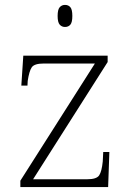

<svg xmlns="http://www.w3.org/2000/svg" viewBox="-20 -763 534 783"><path d="M63 0V-26L367 -504H159Q120 -504 109.5 -488.5Q99 -473 93 -433L92 -414H67L75 -536H419V-510L115 -32H336Q374 -32 384.5 -48Q395 -64 399 -104L401 -143H426L421 0ZM245 -653Q232 -653 223.5 -662.5Q215 -672 215 -698Q215 -724 223.5 -733.5Q232 -743 245 -743Q259 -743 267 -733.5Q275 -724 275 -698Q275 -672 267 -662.5Q259 -653 245 -653Z"/></svg>

Font: Noto Serif Hebrew ExtraLight
Style: Regular
Weight: 250
Version: Version 2.003